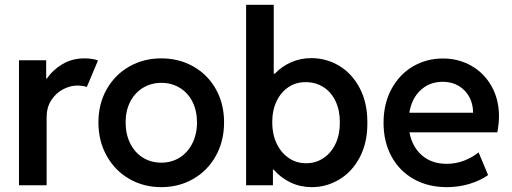

<svg xmlns="http://www.w3.org/2000/svg" viewBox="-20 -772 2134 800"><path d="M59.1 -521H172.4V-444.3H174.8Q200.7 -481.4 240.7 -505.1Q280.8 -528.8 332.5 -528.8Q350.1 -528.8 365.7 -526.1Q381.3 -523.4 388.2 -520L341.8 -409.7Q337.4 -411.6 325.9 -413.6Q314.5 -415.5 301.8 -415.5Q272.9 -415.5 243.2 -400.1Q213.4 -384.8 193.8 -354.7Q174.3 -324.7 174.3 -284.2V0H59.1Z M390.1 -262.2Q390.1 -339.4 424.6 -400.1Q459 -460.9 518.8 -494.9Q578.6 -528.8 651.9 -528.8Q726.1 -528.8 785.9 -494.9Q845.7 -460.9 879.6 -400.4Q913.6 -339.8 913.6 -262.2Q913.6 -184.1 879.4 -122.6Q845.2 -61 785.4 -26.6Q725.6 7.8 651.9 7.8Q578.6 7.8 518.8 -26.6Q459 -61 424.6 -122.6Q390.1 -184.1 390.1 -262.2ZM800.8 -262.2Q800.8 -310.5 782 -347.9Q763.2 -385.3 729.2 -406Q695.3 -426.8 652.3 -426.8Q609.9 -426.8 575.9 -406.2Q542 -385.7 522.7 -348.4Q503.4 -311 503.4 -262.2Q503.4 -212.9 522.5 -174.6Q541.5 -136.2 575.4 -115.2Q609.4 -94.2 651.9 -94.2Q694.3 -94.2 728.3 -115.2Q762.2 -136.2 781.5 -174.6Q800.8 -212.9 800.8 -262.2Z M1005.4 -752H1120.6V-464.8H1125Q1154.8 -496.1 1193.6 -512.9Q1232.4 -529.8 1277.3 -529.8Q1339.8 -529.8 1393.6 -497.6Q1447.3 -465.3 1479.2 -404.1Q1511.2 -342.8 1510.7 -260.3Q1511.2 -177.7 1479.2 -116.9Q1447.3 -56.2 1393.8 -24.2Q1340.3 7.8 1279.3 7.8Q1232.4 7.8 1191.7 -11.2Q1150.9 -30.3 1120.1 -65.4H1117.2V0H1005.4ZM1396 -261.7Q1396.5 -311.5 1378.4 -349.9Q1360.4 -388.2 1327.9 -408.9Q1295.4 -429.7 1253.9 -429.7Q1214.8 -430.2 1183.1 -409.7Q1151.4 -389.2 1132.8 -351.1Q1114.3 -313 1114.3 -261.7Q1114.3 -212.9 1132.6 -174.3Q1150.9 -135.7 1182.9 -113.8Q1214.8 -91.8 1255.4 -91.8Q1296.4 -91.8 1328.6 -113.8Q1360.8 -135.7 1378.7 -174.3Q1396.5 -212.9 1396 -261.7Z M1578.1 -260.3Q1578.1 -339.8 1611.1 -400.9Q1644 -461.9 1700.4 -495.1Q1756.8 -528.3 1825.2 -528.3Q1890.6 -528.3 1943.8 -498Q1997.1 -467.8 2028.1 -412.8Q2059.1 -357.9 2059.1 -287.6Q2059.1 -258.3 2052.2 -220.7H1686Q1697.3 -160.2 1738 -124.8Q1778.8 -89.4 1840.8 -89.4Q1879.9 -89.4 1914.6 -103Q1949.2 -116.7 1974.1 -137.2L2013.7 -42.5Q1981.4 -19.5 1936.5 -5.9Q1891.6 7.8 1841.8 7.8Q1763.7 7.8 1703.9 -25.9Q1644 -59.6 1611.1 -120.4Q1578.1 -181.2 1578.1 -260.3ZM1951.2 -302.2Q1951.2 -338.9 1935.3 -368.2Q1919.4 -397.5 1890.9 -414.3Q1862.3 -431.2 1825.2 -431.2Q1770 -431.2 1732.7 -396.5Q1695.3 -361.8 1685.5 -302.2Z"/></svg>

Font: Reddit Sans SemiBold
Style: Regular
Weight: 600
Designer: Stephen Hutchings
Foundry: Reddit
Version: Version 1.013